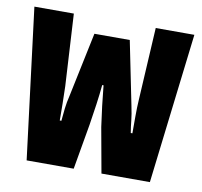

<svg xmlns="http://www.w3.org/2000/svg" viewBox="-67 -624 733 695"><g transform="rotate(10 300.0 -276.5)"><path d="M247 0 276 -167Q282 -204 287.5 -243.5Q293 -283 296 -316H301Q308 -242 319 -166L349 0H527L593 -553H451L436 -289Q434 -259 434 -222.5Q434 -186 434 -163H428Q424 -187 422 -208Q420 -229 413 -262L366 -494H236L187 -260Q180 -231 177.5 -208.5Q175 -186 173 -163H167Q167 -188 166.5 -224.5Q166 -261 165 -289L150 -553H5L74 0Z"/></g></svg>

Font: Noto Sans Mono UI ExtraBold
Style: Regular
Weight: 800
Designer: Monotype Design team
Foundry: Monotype Imaging Inc.
Version: 1.000